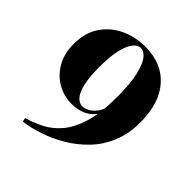

<svg xmlns="http://www.w3.org/2000/svg" viewBox="-187 -660 942 942"><g transform="rotate(45 283.5 -189.5)"><path d="M285 -532Q399 -532 464.5 -458.5Q530 -385 530 -251Q530 -172 503.5 -109Q477 -46 432.5 0Q388 46 334 78Q280 110 224 128.5Q168 147 119 153L115 133Q160 120 203.5 98Q247 76 282.5 34.5Q318 -7 339.5 -77.5Q361 -148 361 -259Q361 -355 347.5 -410Q334 -465 314.5 -488.5Q295 -512 274 -512Q254 -512 236 -491Q218 -470 206.5 -424Q195 -378 195 -302Q195 -231 205.5 -187.5Q216 -144 233.5 -125Q251 -106 272 -106Q288 -106 307 -116Q326 -126 343 -148.5Q360 -171 367 -208L376 -201Q371 -156 348.5 -128.5Q326 -101 294 -89Q262 -77 227 -77Q173 -77 127 -103.5Q81 -130 53.5 -178.5Q26 -227 26 -293Q26 -371 62 -424Q98 -477 156.5 -504.5Q215 -532 285 -532Z"/></g></svg>

Font: Playfair Display ExtraBold
Style: Regular
Weight: 800
Designer: Claus Eggers Sørensen
Foundry: Claus Eggers Sørensen
Version: Version 1.203